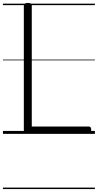

<svg xmlns="http://www.w3.org/2000/svg" viewBox="-20 -910 665 1305"><path d="M169 0Q142 0 142 -23V-871Q142 -881 148.5 -885.5Q155 -890 169 -890Q184 -890 190 -885.5Q196 -881 196 -871V-50H584Q592 -50 596 -44.5Q600 -39 600 -25Q600 -11 596 -5.5Q592 0 584 0ZM0 365H625V375H0ZM0 -20H625V0H0ZM0 -505H625V-500H0ZM0 -885H625V-875H0Z"/></svg>

Font: Playwrite GB J Guides
Style: Regular
Weight: 400
Designer: Veronika Burian, José Scaglione
Foundry: TypeTogether
Version: Version 1.003